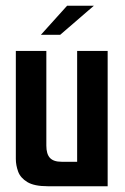

<svg xmlns="http://www.w3.org/2000/svg" viewBox="-20 -647 434 667"><path d="M146 0Q99 0 75 -14.5Q51 -29 43 -51Q35 -73 35 -95V-470H141V-141Q141 -112 153.5 -98.5Q166 -85 194 -85H248V-470H354V0ZM122 -526 213 -627H306L189 -526Z"/></svg>

Font: Smooch Sans
Style: Bold
Weight: 700
Designer: Robert E. Leuschke
Foundry: Robert E. Leuschke
Version: Version 1.010